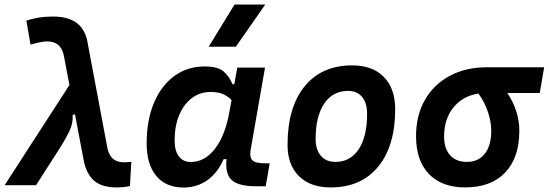

<svg xmlns="http://www.w3.org/2000/svg" viewBox="-38 -815 2415 845"><path d="M475.1 9.8Q414.6 9.8 380.9 -15.9Q347.2 -41.5 332.5 -98.1L292 -312L281.7 -309.1Q284.2 -271.5 266.6 -236.1Q249 -200.7 229 -168.9L120.6 0H-17.6L267.6 -440.9L242.2 -574.2Q234.4 -605 216.1 -618.9Q197.8 -632.8 169.9 -632.8Q156.2 -632.8 138.4 -629.2Q120.6 -625.5 96.2 -618.7L78.1 -724.6Q103 -732.4 130.9 -737.3Q158.7 -742.2 194.3 -742.2Q257.3 -742.2 294.7 -717.5Q332 -692.9 345.2 -639.6L435.5 -159.2Q443.8 -127.9 461.7 -114.3Q479.5 -100.6 509.3 -100.6Q513.2 -100.6 520.5 -101.3Q527.8 -102.1 540 -102.5L533.7 3.9Q518.1 7.3 504.2 8.5Q490.2 9.8 475.1 9.8Z M993.2 -444.3 1006.3 -517.6H1128.4L1064.9 -154.8Q1059.6 -123.5 1072.5 -109.9Q1085.4 -96.2 1129.9 -96.2H1148.9L1131.3 4.9H1090.8Q1012.2 4.9 982.2 -22.2Q952.1 -49.3 959 -114.7H946.3Q920.4 -54.7 874.8 -22.2Q829.1 10.3 770 10.3Q692.4 10.3 649.9 -40.5Q607.4 -91.3 607.4 -184.1Q607.4 -285.6 639.4 -361.8Q671.4 -438 728.8 -480.2Q786.1 -522.5 862.8 -522.5Q920.4 -522.5 945.8 -500.7Q971.2 -479 985.4 -444.3ZM888.7 -410.2Q841.3 -410.2 805.7 -382.8Q770 -355.5 750.2 -307.4Q730.5 -259.3 730.5 -196.3Q730.5 -151.4 749.3 -126.7Q768.1 -102.1 801.8 -102.1Q863.3 -102.1 908.4 -160.6Q953.6 -219.2 972.2 -325.7L981 -374.5Q967.8 -389.2 946.3 -399.7Q924.8 -410.2 888.7 -410.2ZM880.4 -609.4 994.1 -794.9H1129.4L1000 -609.4Z M1417 9.8Q1327.6 9.8 1277.6 -39.8Q1227.5 -89.4 1227.5 -177.7Q1227.5 -342.8 1302.7 -435.1Q1377.9 -527.3 1511.7 -527.3Q1601.1 -527.3 1651.1 -476.6Q1701.2 -425.8 1701.2 -335Q1701.2 -172.4 1626.2 -81.3Q1551.3 9.8 1417 9.8ZM1438.5 -102.5Q1503.9 -102.5 1540.8 -158.4Q1577.6 -214.4 1577.6 -314Q1577.6 -361.8 1555.7 -388.4Q1533.7 -415 1493.7 -415Q1426.8 -415 1388.9 -359.1Q1351.1 -303.2 1351.1 -203.6Q1351.1 -156.2 1374 -129.4Q1397 -102.5 1438.5 -102.5Z M2009.3 9.8Q1906.2 9.8 1849.6 -49.3Q1793 -108.4 1793 -215.8Q1793 -307.1 1832 -375.2Q1871.1 -443.4 1941.4 -481.2Q2011.7 -519 2106 -519H2356.9L2337.4 -405.8H2194.8Q2221.7 -365.7 2234.6 -323.7Q2247.6 -281.7 2247.6 -240.2Q2247.6 -121.1 2185.3 -55.7Q2123 9.8 2009.3 9.8ZM2067.9 -403.3Q1998.5 -392.6 1957.5 -342Q1916.5 -291.5 1916.5 -213.9Q1916.5 -161.1 1942.9 -131.8Q1969.2 -102.5 2016.6 -102.5Q2067.9 -102.5 2095.9 -138.7Q2124 -174.8 2124 -240.2Q2124 -276.9 2110.6 -319.1Q2097.2 -361.3 2067.9 -403.3Z"/></svg>

Font: Cascadia Code PL SemiBold
Style: Italic
Weight: 600
Italic angle: -10°
Monospace: yes
Designer: Aaron Bell
Foundry: Saja Typeworks
Version: Version 2404.023; ttfautohint (v1.8.4)